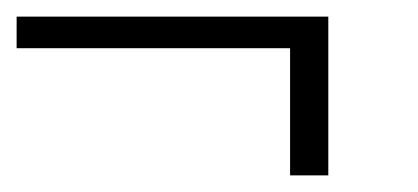

<svg xmlns="http://www.w3.org/2000/svg" viewBox="-21 -391 503 231"><path d="M328 -333H-1V-371H374V-180H328Z"/></svg>

Font: Taviraj
Style: Italic
Weight: 400
Italic angle: -12°
Designer: Katatrad Team
Foundry: CadsonDemak
Version: Version 1.001